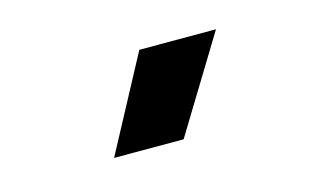

<svg xmlns="http://www.w3.org/2000/svg" viewBox="-39 -850 579 352"><g transform="rotate(-15 250.0 -674.0)"><path d="M143.5 -585 239.5 -764.5H385L275.5 -585Z"/></g></svg>

Font: Geologica Cursive SemiBold
Style: Regular
Weight: 600
Designer: Sindre Bremnes, Frode Helland
Foundry: Monokrom Skriftforlag AS
Version: Version 1.010;gftools[0.9.28]